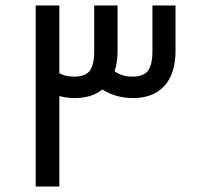

<svg xmlns="http://www.w3.org/2000/svg" viewBox="-20 -680 726 699"><path d="M464 -323Q420 -323 382.5 -338.5Q345 -354 319 -382L381 -435Q398 -417 417.5 -409Q437 -401 463 -401Q501 -401 518 -421.5Q535 -442 535 -496V-660H619V-496Q619 -441 601.5 -402.5Q584 -364 549 -343.5Q514 -323 464 -323ZM110 -1V-660H196V-1ZM252 -323Q215 -323 182.5 -334.5Q150 -346 127 -366L180 -425Q195 -412 212 -406.5Q229 -401 251 -401Q289 -401 306 -421.5Q323 -442 323 -496V-660H408V-496Q408 -441 390 -402.5Q372 -364 337 -343.5Q302 -323 252 -323Z"/></svg>

Font: Cairo Medium
Style: Regular
Weight: 500
Designer: Mohamed Gaber, Accademia di Belle Arti di Urbino
Foundry: Kief Type Foundry, Accademia di Belle Arti di Urbino
Version: Version 3.117